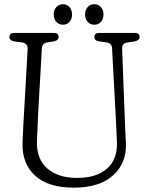

<svg xmlns="http://www.w3.org/2000/svg" viewBox="-20 -852 684 886"><path d="M515.5 -287.5 497 -629Q496 -652.5 473 -656L437.5 -661Q415.5 -665 415.5 -681.5Q415.5 -700 437 -700H602.5Q624 -700 624 -681.5Q624 -666 602 -661L568 -656Q542 -651.5 543.5 -627.5L556.5 -287.5Q557.5 -263.5 558.5 -240Q559.5 -216.5 561 -191Q565 -100.5 502.2 -43.2Q439.5 14 321 14Q202 14 141.8 -41.5Q81.5 -97 84 -190.5Q84.5 -206.5 85.5 -230.5Q86.5 -254.5 88 -279.5Q89.5 -304.5 90.5 -324L107.5 -624Q109 -651.5 84 -656L46 -661Q23.5 -665 23.5 -681.5Q23.5 -700 45 -700H229Q250.5 -700 250.5 -681.5Q250.5 -665.5 228.5 -661L196.5 -656Q174.5 -652 173 -626.5L156 -327Q154 -288.5 153 -258Q152 -227.5 150.5 -201Q148 -118.5 198 -74.8Q248 -31 336 -31Q426.5 -31 474.8 -74.8Q523 -118.5 519.5 -197.5Q518 -229 517.2 -248.8Q516.5 -268.5 515.5 -287.5ZM270.5 -738Q251.5 -738 239.8 -751.5Q228 -765 228 -785.5Q228 -805.5 239.8 -819Q251.5 -832.5 270.5 -832.5Q289.5 -832.5 301 -819Q312.5 -805.5 312.5 -785.5Q312.5 -765 301 -751.5Q289.5 -738 270.5 -738ZM415.5 -738Q396 -738 384.2 -751.5Q372.5 -765 372.5 -785.5Q372.5 -805.5 384.2 -819Q396 -832.5 415.5 -832.5Q434.5 -832.5 446 -819Q457.5 -805.5 457.5 -785.5Q457.5 -765 446 -751.5Q434.5 -738 415.5 -738Z"/></svg>

Font: Fraunces 144pt SuperSoft Light
Style: Regular
Weight: 300
Version: Version 1.000;[0bf87f6ff]